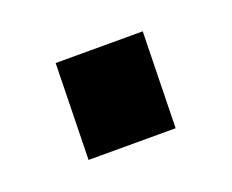

<svg xmlns="http://www.w3.org/2000/svg" viewBox="-42 -198 313 259"><g transform="rotate(-20 114.0 -69.0)"><path d="M53 -138H178L175 0H50Z"/></g></svg>

Font: Covid19
Style: Regular
Weight: 400
Designer: Peter Wiegel
Foundry: (c) CAT - Ing. Peter Wiegel.  for Rudolf Maass + Partner GmbH
Version: Version 001.000